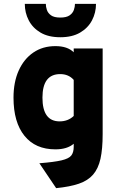

<svg xmlns="http://www.w3.org/2000/svg" viewBox="-20 -762 627 995"><path d="M271 213 184 84Q260.5 78 298.8 69Q337 60 349.5 43.8Q362 27.5 362 -1V-17Q328 12 267 12Q163.5 12 106.8 -58.2Q50 -128.5 50 -256Q50 -336.5 77 -396.5Q104 -456.5 152.8 -489.8Q201.5 -523 267 -523Q330 -523 362 -491V-511H512V-67Q512 9.5 500.8 60.5Q489.5 111.5 462.5 142.8Q435.5 174 388.8 190Q342 206 271 213ZM289 -133Q332.5 -133 362 -161V-348Q335.5 -378 292 -378Q200 -378 200 -256Q200 -133 289 -133ZM292.5 -569Q231 -569 190.2 -593Q149.5 -617 129 -656.5Q108.5 -696 108.5 -742H217.5Q217.5 -727 223 -710.5Q228.5 -694 244.5 -682.5Q260.5 -671 292.5 -671Q324.5 -671 340.8 -682.5Q357 -694 362.8 -710.5Q368.5 -727 368.5 -742H477.5Q477.5 -696 456.8 -656.5Q436 -617 395 -593Q354 -569 292.5 -569Z"/></svg>

Font: Overpass Black
Style: Regular
Weight: 900
Designer: Delve Withrington, Dave Bailey, Thomas Jockin
Foundry: Delve Fonts LLC
Version: Version 4.000; ttfautohint (v1.8.3)